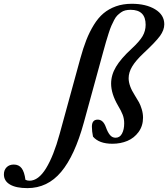

<svg xmlns="http://www.w3.org/2000/svg" viewBox="-291 -745 884 1010"><path d="M-147 244.6Q-206.1 244.6 -238.3 225.8Q-270.5 207 -270.5 172.4Q-270.5 149.4 -256.3 135Q-242.2 120.6 -218.3 120.6Q-191.9 120.6 -177.2 139.9Q-162.6 159.2 -157.2 200.7Q-147.9 205.6 -135.7 205.6Q-88.9 205.6 -48.8 140.4Q-8.8 75.2 22.5 -39.6L130.9 -435.1Q146.5 -492.2 163.1 -534.4Q179.7 -576.7 202.6 -614Q225.6 -651.4 253.4 -674.8Q281.2 -698.2 318.6 -711.7Q356 -725.1 402.3 -725.1Q477.1 -725.1 525.1 -696Q573.2 -667 573.2 -617.2Q573.2 -586.9 550.5 -555.7Q527.8 -524.4 463.4 -464.4Q423.3 -426.8 404.5 -395.5Q385.7 -364.3 385.7 -333.5Q385.7 -293.9 418 -243.7Q432.6 -220.7 440.4 -206.3Q448.2 -191.9 454.8 -169.9Q461.4 -147.9 461.4 -126Q461.4 -83 438.2 -51Q415 -19 379.2 -3.9Q343.3 11.2 300.3 11.2Q230 11.2 198.2 -26.4Q192.4 -54.7 192.4 -78.6Q192.4 -115.7 223.1 -115.7Q251.5 -115.7 265.6 -77.1Q275.4 -49.3 287.4 -34.9Q299.3 -20.5 316.9 -20.5Q339.4 -20.5 350.8 -42.2Q362.3 -64 362.3 -95.7Q362.3 -120.6 354.5 -141.1Q346.7 -161.6 329.6 -189.9Q293.5 -252 293.5 -305.2Q293.5 -350.6 319.3 -393.8Q345.2 -437 400.4 -487.8Q442.9 -526.9 459 -554.7Q475.1 -582.5 475.1 -614.7Q475.1 -693.4 396 -693.4Q380.9 -693.4 368.4 -690.4Q356 -687.5 345.2 -679.7Q334.5 -671.9 326.2 -663.8Q317.9 -655.8 309.3 -639.4Q300.8 -623 294.7 -609.1Q288.6 -595.2 280.5 -569.8Q272.5 -544.4 266.6 -524.7Q260.7 -504.9 251.5 -470.7L149.9 -100.1Q102.1 74.2 30.5 159.4Q-41 244.6 -147 244.6Z"/></svg>

Font: Elstob
Style: Bold Italic
Weight: 700
Italic angle: -20°
Designer: Peter S. Baker
Version: Version 1.015